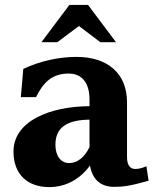

<svg xmlns="http://www.w3.org/2000/svg" viewBox="-20 -748 641 783"><path d="M292 -516C222 -516 145 -500 75 -467L65 -352H127C156 -411 192 -448 260 -448C313 -448 345 -412 345 -342V-315C181 -314 35 -253 35 -130C35 -37 92 15 181 15C249 15 307 -18 347 -73C356 -20 387 14 445 14C481 14 509 11 586 -11L577 -70C556 -61 544 -59 531 -59C510 -59 498 -76 498 -107V-331C498 -452 415 -516 292 -516ZM149 -576H214L302 -642L389 -576H453L339 -728H263ZM206 -158C206 -233 260 -259 345 -260V-148C325 -107 296 -83 262 -83C229 -83 206 -111 206 -158Z"/></svg>

Font: LT Superior Serif ExtraBold
Style: Regular
Weight: 800
Designer: Daniel Lyons
Foundry: LyonsType
Version: Version 2.120;FEAKit 1.0